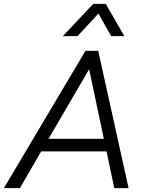

<svg xmlns="http://www.w3.org/2000/svg" viewBox="-52 -973 746 993"><path d="M-32 0 390 -710H456L613 0H539L499 -190H161L51 0ZM199 -255H485L409 -615ZM591 -786H523L457 -903L349 -786H273L430 -953H495Z"/></svg>

Font: Livvic
Style: Italic
Weight: 400
Italic angle: -10°
Designer: Jacques Le Bailly, Baron von Fonthausen
Version: Version 1.001; ttfautohint (v1.8.2)